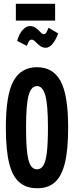

<svg xmlns="http://www.w3.org/2000/svg" viewBox="-20 -986 390 1017"><path d="M176 11Q120 11 83 -20Q46 -51 28.5 -121.5Q11 -192 11 -310Q11 -483 51 -556.5Q91 -630 176 -630Q261 -630 301 -556.5Q341 -483 341 -310Q341 -192 323.5 -121.5Q306 -51 269.5 -19.5Q233 12 176 11ZM176 -89Q196 -89 209 -108.5Q222 -128 228 -176.5Q234 -225 234 -311Q234 -432 220 -481Q206 -530 176 -530Q145 -530 131.5 -481Q118 -432 118 -311Q118 -225 124 -176.5Q130 -128 143 -108.5Q156 -89 176 -89ZM237 -839 288 -809Q277 -777 259.5 -755Q242 -733 223 -733Q204 -733 190.5 -744Q177 -755 167 -765.5Q157 -776 148 -776Q138 -776 132.5 -766Q127 -756 122 -743L71 -769Q80 -804 99 -826Q118 -848 138 -848Q157 -848 170.5 -837.5Q184 -827 194 -816Q204 -805 212 -805Q220 -805 225.5 -814Q231 -823 237 -839ZM64 -877V-966H272V-877Z"/></svg>

Font: Inconsolata ExtraCondensed Black
Style: Regular
Weight: 900
Width: 2
Monospace: yes
Designer: Raph Levien, Cyreal, Brenton Simpson
Foundry: Raph Levien, Cyreal, Google
Version: Version 3.001; ttfautohint (v1.8.2.53-6de2)